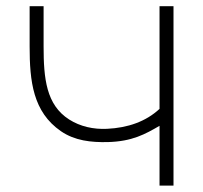

<svg xmlns="http://www.w3.org/2000/svg" viewBox="-20 -582 637 602"><path d="M480.2 -562.5V-240.6C437.5 -201 381.2 -181.2 315.6 -178.1C272.9 -176 231.3 -185.4 196.9 -207.3C125 -253.1 116.7 -335.4 116.7 -436.5V-562.5H72.9V-436.5C72.9 -327.1 83.3 -231.3 170.8 -170.8C214.6 -140.6 265.6 -135.4 317.7 -136.5C394.8 -138.5 435.4 -161.5 480.2 -187.5V0H524V-562.5Z"/></svg>

Font: Manrope Thin
Style: Regular
Weight: 100
Width: 4
Designer: Michael Sharanda
Foundry: Michael Sharanda
Version: Version 2.000;PS 002.000;hotconv 1.0.88;makeotf.lib2.5.64775